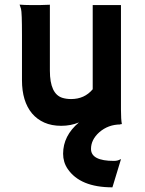

<svg xmlns="http://www.w3.org/2000/svg" viewBox="-20 -532 623 823"><path d="M318.4 -7.3Q283.7 7.3 242.4 7.3Q201.2 7.3 169.9 -6.6Q138.7 -20.5 117.2 -45.9Q74.2 -97.7 74.2 -188V-381.8Q74.2 -479.5 70.1 -493.9Q65.9 -508.3 64 -512.2Q86.4 -510.3 110.8 -510.3H151.4Q167.5 -510.3 193.8 -511.7V-229Q193.8 -128.4 248.5 -112.3Q265.1 -107.4 284.7 -107.4Q342.3 -107.4 377.4 -149.4V-510.3H498.5V-62.5Q498.5 -19.5 502.4 0H495.6L496.6 1.5Q443.8 1.5 405.3 35.2Q370.1 66.9 370.1 106.4Q370.1 157.7 468.3 157.7Q486.3 157.7 497.1 149.9L498 152.3L461.9 271Q323.7 271 270 191.9Q250.5 163.1 250.5 127Q250.5 49.8 318.4 -7.3Z"/></svg>

Font: HammersmithOne
Style: Regular
Weight: 400
Designer: Nicole Fally
Foundry: Nicole Fally
Version: Version 1.003